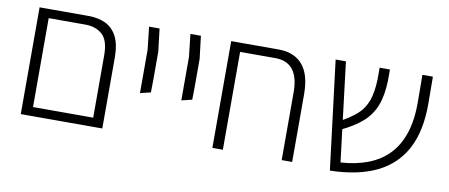

<svg xmlns="http://www.w3.org/2000/svg" viewBox="-55 -757 2280 974"><g transform="rotate(10 1084.5 -270.0)"><path d="M447 0V-366Q447 -444 413.5 -474Q380 -504 326 -504H114V-550H335Q385 -550 422.5 -532Q460 -514 481 -473.5Q502 -433 502 -365V-48V0ZM98 0V-46H484L476 0ZM82 0V-509V-550H137V-507V0Z M659 -210V-286V-433L646 -550H700L714 -433V-286L713 -223Z M872 -210V-286V-433L859 -550H913L927 -433V-286L926 -223Z M1426 0V-349Q1426 -504 1304 -504H1069V-550H1314Q1367 -550 1404.5 -527.5Q1442 -505 1461 -460.5Q1480 -416 1480 -348V0ZM1069 0V-537H1123V0Z M1676 10 1607 -550H1660L1722 -40Q1801 -45 1863 -69Q1925 -93 1968 -137.5Q2011 -182 2033.5 -250.5Q2056 -319 2055 -413L2054 -550H2108L2109 -414Q2110 -271 2061 -178.5Q2012 -86 1915.5 -39.5Q1819 7 1676 10ZM1689 -202 1677 -244Q1732 -273 1766 -303Q1800 -333 1816 -377Q1832 -421 1834 -490V-548H1887V-491Q1885 -414 1864.5 -361.5Q1844 -309 1801 -271.5Q1758 -234 1689 -202Z"/></g></svg>

Font: Assistant ExtraLight Light
Style: Regular
Weight: 300
Version: Version 3.000